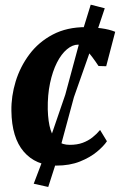

<svg xmlns="http://www.w3.org/2000/svg" viewBox="-20 -680 506 800"><path d="M214.5 10Q129 10 79 -48Q29 -106 27.5 -218Q26.5 -279 45.2 -340.5Q64 -402 102.5 -453.5Q141 -505 199.8 -536Q258.5 -567 337.5 -567Q367 -567 401.5 -562.2Q436 -557.5 460 -547.5L422.5 -404L390.5 -405Q379.5 -422 364 -442.8Q348.5 -463.5 333 -478.8Q317.5 -494 305.5 -494Q282 -494 258.8 -474.5Q235.5 -455 217.2 -419Q199 -383 188.5 -333.5Q178 -284 179 -224Q180.5 -171.5 190.8 -139Q201 -106.5 220.8 -91.5Q240.5 -76.5 270.5 -76.5Q301.5 -76.5 324.5 -85Q347.5 -93.5 365.2 -107.5Q383 -121.5 397 -138.5L425.5 -91.5Q412.5 -71.5 384 -47.8Q355.5 -24 313 -7Q270.5 10 214.5 10ZM181 99 120.5 85.5 163.5 -27.5 252 -285.5 320.5 -539 358 -660.5 416.5 -645.5 378 -530.5 288 -275 218 -16Z"/></svg>

Font: Merriweather 20pt ExtraBold
Style: Italic
Weight: 800
Italic angle: -7.8°
Version: Version 2.101